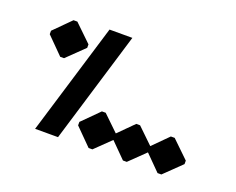

<svg xmlns="http://www.w3.org/2000/svg" viewBox="-78 -562 856 695"><g transform="rotate(20 350.0 -215.0)"><path d="M104.3 -276H119L185 -340V-353.3L119 -417H104.3L40.7 -353.3V-340ZM313.7 -1H328.3L394.3 -65V-78.3L328.3 -142H313.7L250 -78.3V-65ZM446 -1H460.7L526.7 -65V-78.3L460.7 -142H446L382.3 -78.3V-65ZM579.3 -1H594L660 -65V-78.3L594 -142H579.3L515.7 -78.3V-65ZM108 0H196.3L326.3 -429.7H238.3Z"/></g></svg>

Font: Jomhuria
Style: Regular
Weight: 400
Designer: Arabic design by Kourosh Beigpour, Latin design by Eben Sorkin, engineering by Lasse Fister and Khaled Hosney
Version: Version 1.0010